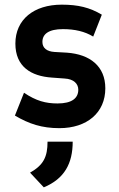

<svg xmlns="http://www.w3.org/2000/svg" viewBox="-20 -539 509 824"><path d="M235 11C353 11 432 -55 432 -160C432 -255 366 -306 267 -313L214 -316C181 -318 162 -333 162 -359C162 -393 189 -414 250 -414C301 -414 344 -404 380 -382L417 -476C365 -507 315 -519 245 -519C125 -519 46 -455 46 -352C46 -253 113 -212 203 -206L257 -202C297 -200 316 -179 316 -154C316 -118 289 -95 227 -95C176 -95 135 -106 83 -141L44 -43C105 -7 160 11 235 11ZM109 202 168 265C257 228 292 162 292 69H184C184 134 167 169 109 202Z"/></svg>

Font: Finlandica SemiBold
Style: Regular
Weight: 600
Designer: Niklas Ekholm, Juho Hiilivirta, Jaakko Suomalainen
Foundry: Helsinki Type Studio
Version: Version 2.000;Glyphs 3.2 (3202)